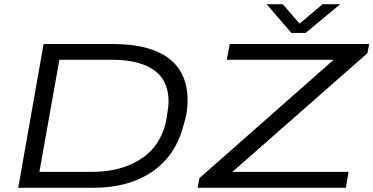

<svg xmlns="http://www.w3.org/2000/svg" viewBox="-20 -896 1781 916"><path d="M1603 -876 1438 -738.8H1370.1L1252 -876H1329.1L1409.2 -783.2L1519 -876ZM66.9 0 188 -686H518.1Q694.3 -686 784.7 -617.9Q875 -549.8 875 -417Q875 -356.9 856.9 -303.2Q819.8 -154.8 707 -77.4Q594.2 0 423.8 0ZM922.9 0 931.2 -45.9 1571.8 -610.8H1062L1076.2 -686H1741.2L1732.9 -642.1L1088.9 -76.2H1643.1L1629.9 0ZM168 -76.2H420.9Q471.7 -76.2 518.3 -85Q564.9 -93.8 608.2 -113.5Q651.4 -133.3 685.1 -162.6Q718.8 -191.9 742.4 -235.4Q766.1 -278.8 774.9 -332Q784.2 -389.2 784.2 -411.1Q784.2 -513.7 713.6 -562.3Q643.1 -610.8 515.1 -610.8H263.2Z"/></svg>

Font: Archivo Expanded Light
Style: Italic
Weight: 300
Width: 7
Italic angle: -10°
Designer: Hector Gatti
Foundry: Omnibus-Type
Version: Version 2.001